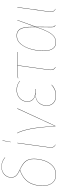

<svg xmlns="http://www.w3.org/2000/svg" viewBox="895 -1668 782 2612"><g transform="rotate(-90 1286.0 -362.0)"><path d="M452 -685 449 -683Q420 -707 391.5 -718.5Q363 -730 322 -730Q280 -730 248 -712Q216 -694 198 -664.5Q180 -635 180 -601Q180 -562 203 -536.5Q226 -511 284 -484Q365 -448 398.5 -406.5Q432 -365 432 -295Q432 -226 410.5 -156.5Q389 -87 340 -39Q291 9 214 9Q142 9 102.5 -40Q63 -89 63 -175Q63 -412 277 -483Q222 -509 199 -535Q176 -561 176 -601Q176 -636 194.5 -666.5Q213 -697 246 -715Q279 -733 322 -733Q363 -733 393 -721.5Q423 -710 452 -685ZM67 -175Q67 -90 105 -42.5Q143 5 214 5Q290 5 338 -42.5Q386 -90 407 -158.5Q428 -227 428 -295Q428 -364 394.5 -404.5Q361 -445 282 -481Q67 -411 67 -175Z M590 -92Q587 -76 587 -62Q587 -40 596 -25Q605 -10 625 1L624 4Q602 -8 592.5 -23Q583 -38 583 -62Q583 -76 586 -92L645 -517H649ZM682 -719 661 -606H658L678 -719Z M877 -4 1114 -519 1118 -517 879 0H874Q860 -219 836.5 -338.5Q813 -458 779 -519L783 -520Q817 -459 840.5 -339.5Q864 -220 877 -4Z M1153 -121Q1153 -181 1191.5 -225.5Q1230 -270 1314 -273Q1263 -277 1235.5 -306Q1208 -335 1208 -381Q1208 -418 1227 -451.5Q1246 -485 1282.5 -506Q1319 -527 1368 -527Q1444 -527 1492 -482L1489 -480Q1444 -523 1367 -523Q1319 -523 1284 -502.5Q1249 -482 1230.5 -449.5Q1212 -417 1212 -381Q1212 -334 1242.5 -304.5Q1273 -275 1333 -275H1381V-271H1330Q1237 -271 1197 -226Q1157 -181 1157 -121Q1157 -63 1192 -29Q1227 5 1287 5Q1336 5 1371.5 -10Q1407 -25 1437 -53L1439 -49Q1408 -20 1372.5 -5.5Q1337 9 1287 9Q1225 9 1189 -26Q1153 -61 1153 -121Z M1645 -92Q1643 -70 1643 -63Q1643 -40 1652 -25Q1661 -10 1681 1L1679 4Q1657 -8 1648 -22.5Q1639 -37 1639 -62Q1639 -70 1641 -92L1700 -513H1606Q1551 -513 1527 -505V-509Q1550 -517 1607 -517H1885V-513H1704Z M2227 -315Q2227 -286 2226 -271L2316 -517H2320L2228 -264L2226 -61Q2225 -31 2231 -19.5Q2237 -8 2251 -2L2250 2Q2234 -5 2227.5 -16Q2221 -27 2222 -60L2224 -256Q2192 -157 2161 -99.5Q2130 -42 2095 -16.5Q2060 9 2015 9Q1958 9 1928 -34.5Q1898 -78 1898 -162Q1898 -240 1920 -324.5Q1942 -409 1989 -468Q2036 -527 2107 -527Q2170 -527 2198.5 -479.5Q2227 -432 2227 -315ZM1902 -162Q1902 -79 1931 -37Q1960 5 2016 5Q2060 5 2094.5 -20.5Q2129 -46 2160 -105Q2191 -164 2223 -264V-310Q2223 -428 2195.5 -475.5Q2168 -523 2107 -523Q2037 -523 1991 -465Q1945 -407 1923.5 -323Q1902 -239 1902 -162Z M2436 -92Q2433 -76 2433 -62Q2433 -40 2442 -25Q2451 -10 2471 1L2470 4Q2448 -8 2438.5 -23Q2429 -38 2429 -62Q2429 -76 2432 -92L2491 -517H2495Z"/></g></svg>

Font: Fira Sans Condensed Four
Style: Italic
Weight: 100
Width: 3
Italic angle: -8°
Designer: bBox Type GmbH & Carrois Corporate GbR & Edenspiekermann AG
Foundry: bBox Type GmbH & Carrois Corporate GbR & Edenspiekermann AG
Version: Version 4.301